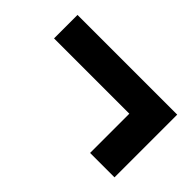

<svg xmlns="http://www.w3.org/2000/svg" viewBox="-57 -635 723 723"><g transform="rotate(45 304.5 -273.0)"><path d="M440 -106V-315H39V-440H570V-106Z"/></g></svg>

Font: Source Han Sans CN Heavy
Style: Regular
Weight: 900
Designer: Ryoko NISHIZUKA 西塚涼子 (kana, bopomofo & ideographs); Paul D. Hunt (Latin, Greek & Cyrillic); Sandoll Communications 산돌커뮤니
Foundry: Adobe
Version: Version 2.000;hotconv 1.0.107;makeotfexe 2.5.65593